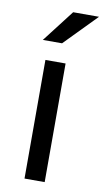

<svg xmlns="http://www.w3.org/2000/svg" viewBox="-83 -756 434 797"><g transform="rotate(10 134.0 -357.5)"><path d="M80 0V-500H165V0ZM55 -580 159 -715H268L136 -580Z"/></g></svg>

Font: Share
Style: Regular
Weight: 400
Designer: Ralph du Carrois
Version: Version 1.002